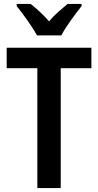

<svg xmlns="http://www.w3.org/2000/svg" viewBox="-20 -957 500 977"><path d="M168 -777H292C315 -821 364 -887 395 -926V-937H324C294 -911 261 -887 230 -848C199 -884 163 -916 136 -937H65V-926C98 -885 146 -819 168 -777ZM289 0V-610H445V-714H14V-610H170V0Z"/></svg>

Font: Noto Sans Sinhala UI Condensed SemiBold
Style: Regular
Weight: 600
Width: 3
Designer: Jelle Bosma - Monotype Design Team
Foundry: Monotype Imaging Inc.
Version: Version 2.006